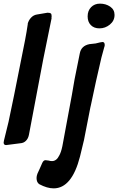

<svg xmlns="http://www.w3.org/2000/svg" viewBox="-57 -805 656 1056"><path d="M573 -723Q573 -691 547.5 -670Q522 -649 490 -649Q460 -649 442.5 -667Q425 -685 425 -715Q425 -746 444 -765.5Q463 -785 493 -785Q525 -785 549 -768.5Q573 -752 573 -723ZM145 -725 204 -735Q217 -735 222 -731.5Q227 -728 227 -716Q227 -709 226 -705L227 -706L181 -480L102 -63Q98 -43 85.5 -30.5Q73 -18 54 -17L-16 -8H-18L-23 -7Q-37 -7 -37 -21Q-37 -25 -35 -33L-10 -135L20 -279L81 -585Q84 -600 89 -629.5Q94 -659 96 -674L95 -673Q100 -693 113.5 -707.5Q127 -722 145 -725ZM433 -562 469 -566 494 -572Q506 -574 507 -574Q519 -574 519 -557Q519 -552 516 -544L501 -489L471 -358L443 -227Q442 -222 440 -214L404 -30V-31L383 56Q338 231 238 231Q202 231 159 208Q144 198 144 174Q144 163 149 150Q151 147 160.5 125Q170 103 175 92Q182 76 193 76Q196 76 210 78Q220 81 229 81Q254 81 269 50L268 52Q279 33 286 -1L338 -281L353 -368L382 -512Q390 -553 434 -562Z"/></svg>

Font: Bangerz Fix
Style: Regular
Weight: 400
Designer: vernon adams
Foundry: Vernon Adams
Version: Version 2.10;December 28, 2023;FontCreator 13.0.0.2683 64-bi